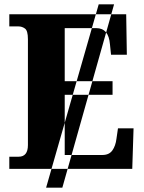

<svg xmlns="http://www.w3.org/2000/svg" viewBox="-20 -780 663 887"><path d="M193 87 436 -760H507L268 87ZM23 0H591L597 -187H525L518 -139Q514 -106 499 -85Q484 -64 453 -64H279V-342H500V-405H279V-650H425Q482 -650 488 -575L493 -527H566L563 -714H23V-658H65Q82 -658 95.5 -648Q109 -638 109 -599V-110Q109 -56 66 -56H23Z"/></svg>

Font: Noto Serif SemiCondensed Extra
Style: Regular
Weight: 800
Width: 4
Designer: Monotype Design Team
Foundry: Monotype Imaging Inc.
Version: Version 1.002